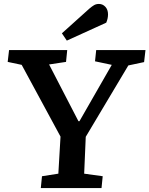

<svg xmlns="http://www.w3.org/2000/svg" viewBox="-20 -954 758 974"><path d="M378 -339H383L547 -625L462 -643L468 -700H718L711 -639L631 -622L415 -260L407 -73L501 -60L495 0H187L193 -60L276 -73L287 -261L90 -625L19 -640L26 -700H321L315 -640L229 -627ZM433 -910Q447 -922 457.5 -928Q468 -934 482 -934Q501 -934 514.5 -919.5Q528 -905 528 -881Q528 -860 519 -839L319 -748L294 -785Z"/></svg>

Font: Literata 12pt SemiBold
Style: Italic
Weight: 600
Italic angle: -2°
Designer: Latin by Veronika Burian and Jose Scaglione. Greek by Irene Vlachou. Cyrillic by Vera Evstafieva
Foundry: TypeTogether
Version: Version 3.002